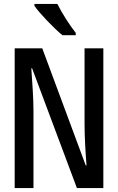

<svg xmlns="http://www.w3.org/2000/svg" viewBox="-20 -961 603 981"><path d="M299 -781H367V-793C338 -829 295 -896 273 -941H156V-931C182 -893 256 -816 299 -781ZM55 0H151V-395C151 -461 145 -537 140 -612H144L373 0H508V-714H412V-329C412 -261 417 -181 422 -116H418L196 -714H55Z"/></svg>

Font: Noto Sans Mono SemiCondensed Medium
Style: Regular
Weight: 500
Width: 4
Designer: Monotype Design Team
Foundry: Monotype Imaging Inc.
Version: Version 2.014